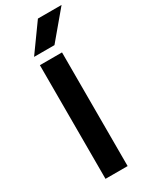

<svg xmlns="http://www.w3.org/2000/svg" viewBox="-243 -1014 850 1068"><g transform="rotate(-30 182.0 -480.0)"><path d="M217.8 -786.1H86.9L211.9 -960H363.8ZM233.9 0H91.8V-730H233.9Z"/></g></svg>

Font: Sora SemiBold
Style: Regular
Weight: 600
Designer: Jonathan Barnbrook, Julián Moncada
Foundry: Barnbrook Fonts
Version: Version 2.000